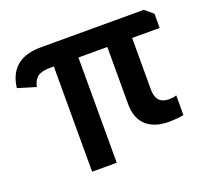

<svg xmlns="http://www.w3.org/2000/svg" viewBox="-113 -678 1000 924"><g transform="rotate(-20 387.0 -216.5)"><path d="M209 -432H188Q147 -432 126.5 -417Q106 -402 98 -367L6 -395Q24 -540 182 -540H709L751 -505V-432H610V-167Q610 -94 677 -94Q685 -94 696 -95Q707 -96 715 -100V1Q702 4 680 6Q658 8 640 8Q565 8 524 -29.5Q483 -67 483 -139V-432H335V107H209Z"/></g></svg>

Font: Encode Sans Narrow
Style: SemiBold
Weight: 600
Designer: Pablo Impallari, Andres Torresi
Foundry: Pablo Impallari, Andres Torresi
Version: Version 1.000; ttfautohint (v1.00) -l 8 -r 50 -G 200 -x 14 -